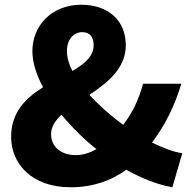

<svg xmlns="http://www.w3.org/2000/svg" viewBox="-20 -778 813 812"><path d="M279 14C372 14 451 -14 514 -60C579 -24 646 3 709 14L751 -130C714 -135 670 -152 623 -175C680 -251 720 -334 747 -424H585C567 -356 538 -298 501 -250C449 -288 399 -332 358 -377C436 -429 512 -489 512 -587C512 -691 438 -758 324 -758C197 -758 117 -668 117 -562C117 -515 133 -463 162 -409C90 -364 27 -304 27 -200C27 -87 112 14 279 14ZM263 -562C263 -612 292 -642 328 -642C360 -642 376 -621 376 -587C376 -540 338 -508 286 -478C271 -507 263 -536 263 -562ZM196 -211C196 -242 214 -268 240 -293C283 -241 333 -191 388 -147C359 -131 330 -122 301 -122C237 -122 196 -158 196 -211Z"/></svg>

Font: Noto Sans JP Black
Style: Regular
Weight: 900
Designer: Ryoko NISHIZUKA  (kana, bopomofo & ideographs); Paul D. Hunt (Latin, Greek & Cyrillic); Sandoll Communications , Soo-you
Foundry: Adobe
Version: Version 2.002;hotconv 1.0.116;makeotfexe 2.5.65601